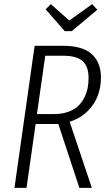

<svg xmlns="http://www.w3.org/2000/svg" viewBox="-20 -906 526 926"><path d="M326.2 -755.9H292L200.2 -860.8L225.1 -886.2L314 -807.1L424.8 -886.2L449.2 -858.9ZM466.8 -532.2Q466.8 -486.3 451.9 -445.3Q437 -404.3 402.1 -369.6Q367.2 -335 315.9 -318.8L422.9 0H362.8L261.2 -308.1H151.9L107.9 0H49.8L147 -685.1H285.2Q377 -685.1 421.9 -645.5Q466.8 -606 466.8 -532.2ZM158.2 -356H242.2Q279.3 -356 308.6 -366.5Q337.9 -377 356 -393.8Q374 -410.6 386 -434.1Q397.9 -457.5 402.6 -481Q407.2 -504.4 407.2 -529.8Q407.2 -585.4 378.4 -611.3Q349.6 -637.2 285.2 -637.2H198.2Z"/></svg>

Font: Fira Sans Compressed Light
Style: Italic
Weight: 300
Width: 3
Italic angle: -8°
Designer: Carrois Corporate & Edenspiekermann AG
Foundry: Carrois Corporate GbR & Edenspiekermann AG
Version: Version 4.203;PS 004.203;hotconv 1.0.88;makeotf.lib2.5.64775